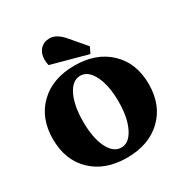

<svg xmlns="http://www.w3.org/2000/svg" viewBox="-197 -1017 1131 1182"><g transform="rotate(-30 368.5 -426.0)"><path d="M490 -654 233 -724Q228 -742 228 -765Q228 -809 253 -836.5Q278 -864 320 -864Q369 -864 419 -805L511 -697ZM616 -77Q523 12 368 12Q213 12 120.5 -77Q28 -166 28 -315Q28 -464 120.5 -553Q213 -642 368 -642Q523 -642 616 -553Q709 -464 709 -315Q709 -166 616 -77ZM277.5 -130Q312 -60 368 -60Q424 -60 459 -131Q494 -202 494 -315Q494 -428 459 -499Q424 -570 368 -570Q312 -570 277.5 -500Q243 -430 243 -315Q243 -200 277.5 -130Z"/></g></svg>

Font: Arapey Black
Style: Regular
Weight: 900
Designer: Eduardo Rodriguez Tunni
Foundry: Eduardo Rodriguez Tunni
Version: Version 4.000